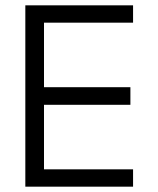

<svg xmlns="http://www.w3.org/2000/svg" viewBox="-20 -700 594 720"><path d="M479 0V-65H145V-307H469V-373H145V-615H479V-680H75V0Z"/></svg>

Font: GI
Style: Regular
Weight: 400
Designer: Alfredo Marco Pradil
Version: Version 1.01 2015